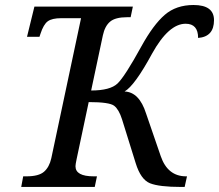

<svg xmlns="http://www.w3.org/2000/svg" viewBox="-20 -740 867 760"><path d="M64 0 71.8 -42H85Q133.3 -42 154.3 -60.3Q175.3 -78.6 183.1 -113.8L300.8 -668H222.2Q186 -668 169.2 -655.8Q152.3 -643.6 140.1 -606L136.2 -594.2H86.9L116.2 -713.9H505.9L497.1 -671.9H483.9Q436.5 -671.9 415.8 -654.3Q395 -636.7 387.2 -600.1L340.8 -381.8Q416 -381.8 445.1 -409.4Q474.1 -437 540 -557.1Q586.9 -642.1 632.1 -681.2Q677.2 -720.2 746.1 -720.2Q827.1 -720.2 827.1 -660.2Q827.1 -594.7 764.2 -589.8Q764.2 -646 714.8 -646Q647.5 -646 582 -527.8Q513.2 -400.9 473.1 -377.9Q531.2 -375.5 558.1 -291L616.2 -122.1Q643.6 -42 716.8 -42H720.2L710.9 0H696.8Q610.4 0 573.7 -14.6Q537.1 -29.3 517.1 -94.2L462.9 -268.1Q450.7 -306.6 431.9 -321.3Q413.1 -335.9 331.1 -335.9L283.2 -109.9Q278.8 -88.9 278.8 -82Q278.8 -42 351.1 -42H363.8L355 0Z"/></svg>

Font: Droid Serif
Style: Italic
Weight: 400
Italic angle: -12°
Designer: Monotype Design team
Foundry: Monotype Imaging Inc.
Version: Version 1.03